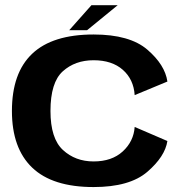

<svg xmlns="http://www.w3.org/2000/svg" viewBox="-20 -732 734 757"><path d="M349 5.5Q491 5.5 560.8 -54.5Q630.5 -114.5 640 -176L511 -231.5Q507 -174.5 464 -135Q421 -95.5 349 -95.5Q277 -95.5 228 -140.8Q179 -186 179 -294.5Q179 -407 227.5 -450.8Q276 -494.5 349 -494.5Q421.5 -494.5 464.2 -456.8Q507 -419 511 -357L640 -410.5Q630.5 -476.5 561 -536.2Q491.5 -596 349 -596Q187 -596 107 -520.2Q27 -444.5 27 -294.5Q27 -147.5 107 -71Q187 5.5 349 5.5ZM253 -613H323.5L444 -711.5H340.5Z"/></svg>

Font: Anybody SemiExpanded SemiBold
Style: Regular
Weight: 600
Width: 6
Designer: Tyler Finck
Foundry: Etcetera Type Company
Version: Version 1.113;gftools[0.9.25]